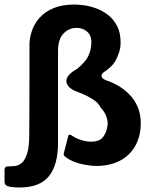

<svg xmlns="http://www.w3.org/2000/svg" viewBox="-21 -725 682 847"><path d="M66 102Q45 102 29.5 100Q14 98 5 92Q2 89 0.5 84.5Q-1 80 -1 75Q-1 61 -1 47.5Q-1 34 -1 21Q2 12 7.5 10Q13 8 19 9Q29 9 44 7.5Q59 6 73.5 -5Q88 -16 98 -45.5Q108 -75 108 -129Q108 -163 108.5 -225Q109 -287 109 -365Q109 -443 109 -527Q109 -557 119.5 -588.5Q130 -620 153.5 -646.5Q177 -673 215 -689Q253 -705 308 -705Q325 -705 350.5 -701.5Q376 -698 403.5 -688Q431 -678 455.5 -659Q480 -640 495.5 -610.5Q511 -581 511 -537Q511 -516 505.5 -497.5Q500 -479 488 -456Q479 -441 465.5 -428.5Q452 -416 439 -408Q428 -400 427 -392.5Q426 -385 432 -379.5Q438 -374 449 -370Q477 -361 503.5 -345Q530 -329 552 -306Q575 -282 587.5 -250.5Q600 -219 600 -183Q600 -124 575.5 -81Q551 -38 507 -15.5Q463 7 404 7Q377 7 338 -1.5Q299 -10 270 -31Q267 -33 263 -37Q259 -41 260 -47Q265 -65 269.5 -83.5Q274 -102 279 -121Q281 -132 287 -131Q293 -130 299 -125Q308 -119 321.5 -113Q335 -107 351 -103.5Q367 -100 380 -100Q419 -100 434.5 -121.5Q450 -143 453 -170Q456 -183 450 -205.5Q444 -228 422 -252Q414 -268 399 -279.5Q384 -291 363 -301.5Q342 -312 315 -322Q297 -329 286 -339Q275 -349 272.5 -361.5Q270 -374 277.5 -386.5Q285 -399 304 -412Q312 -416 322.5 -424Q333 -432 351 -452Q365 -467 373.5 -490Q382 -513 382 -542Q381 -571 362 -586.5Q343 -602 317 -602Q283 -602 259 -577Q235 -552 235 -501Q235 -487 235 -454Q235 -421 235 -377Q235 -333 235 -287Q235 -241 235 -199.5Q235 -158 235 -129.5Q235 -101 235 -95Q235 2 195 52Q155 102 66 102Z"/></svg>

Font: Glory
Style: Bold
Weight: 700
Designer: Robert Leuschke
Foundry: Robert Leuschke
Version: Version 1.011